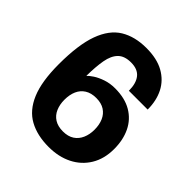

<svg xmlns="http://www.w3.org/2000/svg" viewBox="-192 -833 980 980"><g transform="rotate(45 298.0 -343.0)"><path d="M310.8 12Q228 12 169.5 -20.1Q110.9 -52.2 79.9 -125.7Q48.8 -199.3 48.8 -323.9Q48.8 -464.1 78.7 -546.1Q108.6 -628.1 166.3 -663.3Q224.1 -698.4 306.9 -698.4Q383.4 -698.4 433.6 -670.4Q483.7 -642.3 508.6 -593.5Q533.4 -544.8 533.4 -480.5H397.7Q397.7 -533.4 374.9 -562.1Q352.1 -590.8 303.7 -590.8Q256.6 -590.8 232.3 -566.2Q207.9 -541.5 199.5 -494.6Q191.1 -447.7 190.4 -380.7Q199.6 -391.1 220.4 -404.9Q241.2 -418.6 271.9 -429.2Q302.6 -439.8 339.3 -439.8Q410.4 -439.8 458.5 -411.5Q506.5 -383.2 530.8 -333Q555.1 -282.9 555.1 -217Q555.1 -146.3 523.8 -94.8Q492.5 -43.2 437.5 -15.6Q382.6 12 310.8 12ZM306.1 -95.6Q342.8 -95.6 366.8 -111.3Q390.7 -127 402.6 -154.4Q414.5 -181.7 414.5 -215.9Q414.5 -251.8 402.6 -278.9Q390.7 -306 366.9 -321.5Q343 -337 306.3 -337Q269.9 -337 245.5 -321.6Q221.2 -306.2 209.3 -279.2Q197.4 -252.2 197.4 -215.5Q197.4 -181.4 209.2 -153.9Q221 -126.4 245.3 -111Q269.7 -95.6 306.1 -95.6Z"/></g></svg>

Font: Archivo Variable SemiBold
Style: Regular
Weight: 600
Designer: Hector Gatti
Foundry: Omnibus-Type
Version: Version 2.001